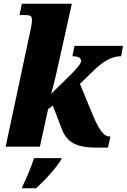

<svg xmlns="http://www.w3.org/2000/svg" viewBox="-20 -780 674 1021"><path d="M502 5H554L567 -54C539 -54 516 -68 474 -167L405 -334L464 -391C529 -458 578 -481 624 -481L634 -536H376L365 -481C400 -481 411 -470 411 -457C411 -448 409 -439 369 -396L252 -281C273 -356 284 -411 298 -472L362 -760H96L84 -700H113C142 -700 150 -696 150 -671C150 -657 146 -640 143 -624L10 0H192L236 -200L261 -218L309 -93C338 -19 391 6 502 5ZM101 208 97 221H172C224 174 278 113 304 71L308 61H161C146 109 123 161 101 208Z"/></svg>

Font: Noto Serif SemiCondensed Black
Style: Italic
Weight: 900
Width: 4
Italic angle: -12°
Designer: Monotype Design Team
Foundry: Monotype Imaging Inc.
Version: Version 2.014